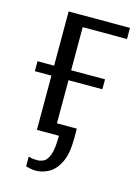

<svg xmlns="http://www.w3.org/2000/svg" viewBox="-104 -560 572 783"><g transform="rotate(15 182.0 -169.0)"><path d="M123 162Q113 162 102 159.5Q91 157 83 155V114Q89 116 98 117.5Q107 119 122 119Q133 119 146.5 113Q160 107 170 81.5Q180 56 180 0H87V-229H17V-271H87V-500H346V-453H159V-271H302V-229H159V-47H243V-6Q243 58 225.5 94.5Q208 131 181 146.5Q154 162 123 162Z"/></g></svg>

Font: Arsenal SC
Style: Regular
Weight: 400
Designer: Andrij Shevchenko
Foundry: Stairsfor
Version: Version 2.001; ttfautohint (v1.8.4.7-5d5b)